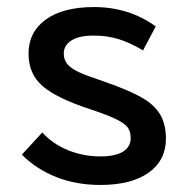

<svg xmlns="http://www.w3.org/2000/svg" viewBox="-20 -515 533 545"><path d="M42 -76 100 -139Q130 -106 173.5 -88.5Q217 -71 265 -71Q307 -71 329 -84.5Q351 -98 351 -123Q351 -141 343 -152.5Q335 -164 311 -176Q287 -188 236 -205Q141 -236 101 -270.5Q61 -305 61 -363Q61 -424 110 -459.5Q159 -495 247 -495Q346 -495 422 -440L386 -372Q349 -394 316.5 -404Q284 -414 246 -414Q204 -414 182.5 -400Q161 -386 161 -363Q161 -344 172.5 -331.5Q184 -319 206.5 -309Q229 -299 277 -283Q343 -260 380 -239.5Q417 -219 434 -191Q451 -163 451 -121Q451 -60 402 -25Q353 10 265 10Q196 10 139.5 -12.5Q83 -35 42 -76Z"/></svg>

Font: Niramit Medium
Style: Regular
Weight: 500
Designer: Katatrad Aksorn Co.,Ltd.
Foundry: Cadson Demak Co.,Ltd.
Version: Version 1.000; ttfautohint (v1.6)